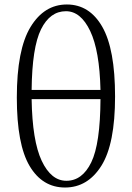

<svg xmlns="http://www.w3.org/2000/svg" viewBox="-20 -822 587 856"><path d="M55 -387Q55 -601 116 -701.5Q177 -802 278 -802Q379 -802 436 -702.5Q493 -603 493 -392Q493 -180 432 -83Q371 14 270 14Q169 14 112 -82Q55 -178 55 -387ZM428 -380H121Q124 -194 166 -105Q208 -16 276 -16Q347 -16 387 -98.5Q427 -181 428 -380ZM274 -772Q203 -772 163 -691.5Q123 -611 121 -421H428Q424 -596 382 -684Q340 -772 274 -772Z"/></svg>

Font: GL-CurulMinamoto Light
Style: Regular
Weight: 300
Designer: Eunice (kana); Ryoko NISHIZUKA 西塚涼子 (ideographs); Frank Grießhammer (Latin, Greek & Cyrillic); Wenlong ZHANG
Foundry: Gutenberg Labo; Adobe
Version: Version 1.002